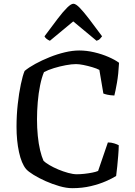

<svg xmlns="http://www.w3.org/2000/svg" viewBox="-20 -984 705 1004"><path d="M357.5 0Q327.8 0 290.9 -10.5Q254 -21.1 218.2 -37Q182.5 -53 155.1 -70Q127.6 -87 116 -100.4Q92.4 -129 79.4 -188.5Q66.4 -248 66.4 -321Q66.4 -381.4 72.8 -439.2Q79.2 -497 89 -543.2Q98.7 -589.5 108.7 -613Q130.8 -631.6 164.8 -650.1Q198.8 -668.7 238.9 -684.8Q279 -701 319.2 -710.5Q359.4 -720 394.2 -720Q433 -720 472.9 -710.6Q512.8 -701.2 547 -686.3Q581.2 -671.5 602.5 -655.7Q599.5 -596.6 591.6 -551.3Q583.6 -505.9 577.9 -484.5Q554.1 -485.7 540.5 -489Q526.9 -492.2 520.5 -495L499.6 -618.4Q485.8 -625.9 462.7 -632.7Q439.6 -639.5 416.5 -644.2Q393.5 -648.8 377.2 -648.8Q355.2 -648.8 323.9 -643Q292.6 -637.2 262 -627.8Q231.3 -618.4 210 -606.9Q198 -578.7 189.7 -537.6Q181.3 -496.5 177.4 -450Q173.5 -403.5 173.5 -359.6Q173.5 -315.4 177.6 -273.8Q181.7 -232.3 189.7 -198.5Q197.7 -164.8 207.7 -143Q217.2 -133.4 238.2 -120.9Q259.2 -108.5 284.9 -97.7Q310.6 -87 336.4 -79.9Q362.1 -72.8 381.8 -72.8Q400 -72.8 421.3 -75.1Q442.7 -77.5 462.1 -81.3Q481.6 -85.1 493 -90.1L544.1 -239.2Q562 -239.2 577.5 -234.1Q592.9 -229.1 601 -224.5Q600.7 -200.2 598.3 -171.6Q596 -143 593.2 -114.9Q590.5 -86.8 587.3 -63.9Q568.3 -51.6 534 -36.5Q499.6 -21.3 455 -10.7Q410.3 0 357.5 0ZM240.9 -770.8Q231.1 -774.8 223.3 -781.1Q215.5 -787.5 212.7 -794.2Q252.4 -847.9 281.5 -885.9Q310.5 -923.9 331.1 -944.1Q351.7 -964.4 363.8 -964.4Q376.4 -964.4 396.9 -943.3Q417.4 -922.3 446.6 -884Q475.9 -845.6 513.8 -794.2Q510.3 -789.5 503.5 -781.8Q496.6 -774 484.9 -770.8L363 -872.1Z"/></svg>

Font: Texturina Medium
Style: Regular
Weight: 500
Designer: Guillermo Torres Carreño
Foundry: Omnibus-Type
Version: Version 1.003